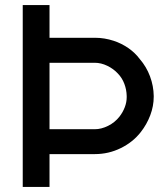

<svg xmlns="http://www.w3.org/2000/svg" viewBox="-20 -740 658 760"><path d="M70 0V-720H176V-590.5H355.5Q393.5 -590.5 430 -578.5Q460.5 -568.5 487.5 -550Q514.5 -531.5 533.5 -506Q559.5 -476 573.8 -437.8Q588 -399.5 588.5 -360Q588.5 -358.5 588.5 -357.5Q588.5 -320 574.8 -283.8Q561 -247.5 537.5 -217.5Q506.5 -177.5 458.2 -153.8Q410 -130 355.5 -130H176V0ZM176 -228.5H355Q381 -228.5 407.8 -241.8Q434.5 -255 453 -278.5Q466.5 -296 474 -315.8Q481.5 -335.5 481.5 -355Q481.5 -357.5 481.5 -360Q481 -385 472.2 -408.2Q463.5 -431.5 446.5 -449Q429.5 -467.5 404.8 -479.5Q380 -491.5 355 -491.5H176Z"/></svg>

Font: Cns Manrope SemBd
Style: Regular
Weight: 600
Designer: Mikhail Sharanda
Foundry: Mikhail Sharanda
Version: Version 4.504